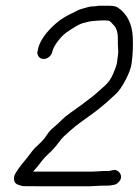

<svg xmlns="http://www.w3.org/2000/svg" viewBox="-20 -654 482 668"><path d="M333 -8H350C360 -8 369 -9 377 -11C385 -13 390 -17 395 -23C400 -29 402 -35 401 -42C400 -49 396 -54 391 -58C386 -62 380 -64 372 -62C364 -60 360 -59 358 -59H341L302 -57H95C104 -67 113 -77 121 -88C129 -99 139 -110 150 -120C161 -130 172 -142 181 -154C190 -166 197 -175 204 -181C211 -187 218 -194 226 -201C234 -208 252 -223 282 -244C312 -265 334 -283 349 -296C359 -305 371 -316 382 -326C393 -336 405 -353 417 -376C429 -399 436 -418 438 -434L441 -462C442 -472 443 -492 442 -524C440 -570 423 -605 391 -627C384 -632 374 -634 360 -634H340H324C319 -634 313 -632 306 -632C299 -632 292 -631 285 -629C278 -627 272 -625 264 -623C256 -621 246 -616 233 -609C213 -600 192 -588 174 -572C141 -543 121 -515 113 -487L111 -477C109 -470 110 -464 114 -458C118 -452 122 -450 129 -449C136 -448 142 -450 148 -454C154 -458 159 -464 161 -471L164 -481C167 -489 173 -500 183 -513C193 -526 205 -538 220 -547C224 -550 229 -553 234 -556C249 -566 262 -572 270 -574C278 -576 285 -578 290 -579C295 -580 304 -581 317 -582C330 -583 340 -583 347 -583C354 -583 359 -582 361 -581C363 -580 369 -574 377 -565C385 -556 390 -542 390 -523C390 -504 390 -490 391 -482C392 -474 391 -466 390 -459L387 -436C386 -428 381 -415 374 -398C367 -381 357 -367 346 -357C319 -332 301 -317 291 -310C281 -303 272 -295 262 -288C252 -281 240 -272 227 -263C214 -254 203 -245 195 -237C187 -229 178 -220 168 -212C158 -204 149 -194 142 -183C135 -172 125 -161 115 -152C105 -143 96 -134 88 -123C80 -112 74 -105 71 -101C48 -74 34 -54 30 -42C26 -26 31 -15 44 -11C50 -9 54 -8 57 -7C60 -6 81 -6 121 -6H295Z"/></svg>

Font: AppleStorm
Style: Ita
Weight: 400
Foundry: Cannot Into Space Fonts
Version: Version 1.01